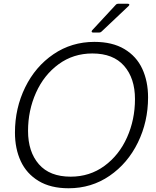

<svg xmlns="http://www.w3.org/2000/svg" viewBox="-20 -997 834 1027"><path d="M60 -288Q60 -418 114.5 -529.5Q169 -641 266 -707Q363 -773 485 -773Q581 -773 645.5 -734.5Q710 -696 741 -629Q772 -562 772 -476Q772 -346 717.5 -234.5Q663 -123 566 -56.5Q469 10 347 10Q251 10 186.5 -29Q122 -68 91 -135Q60 -202 60 -288ZM702 -467Q702 -578 644 -644.5Q586 -711 474 -711Q372 -711 293.5 -653.5Q215 -596 172.5 -501Q130 -406 130 -297Q130 -185 188 -118.5Q246 -52 358 -52Q460 -52 538.5 -109.5Q617 -167 659.5 -262Q702 -357 702 -467ZM478 -823Q472 -823 470.5 -826.5Q469 -830 473 -835L600 -972Q604 -977 612 -977H663Q670 -977 671.5 -973.5Q673 -970 668 -965L523 -828Q518 -823 511 -823Z"/></svg>

Font: Open Sauce Two Light Italic
Style: Regular
Weight: 300
Italic angle: -10°
Designer: Alfredo Marco Pradil
Foundry: Creative Sauce Fz LLC
Version: Version 1.477